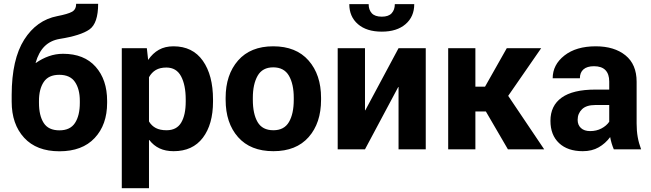

<svg xmlns="http://www.w3.org/2000/svg" viewBox="-20 -780 3399 1003"><path d="M309.6 -499Q419.4 -499 479.5 -431.4Q539.6 -363.8 539.6 -252.9V-242.7Q539.6 -128.4 474.6 -59.1Q409.7 10.3 290.5 10.3Q170.9 10.3 106 -60.5Q41 -131.3 41 -249V-259.3V-265.1V-284.7Q41.5 -470.2 106.2 -572.5Q170.9 -674.8 279.3 -695.8Q334.5 -706.5 356.2 -718.5Q377.9 -730.5 377.9 -760.3H492.7Q492.7 -658.2 447.3 -626.2Q401.9 -594.2 291.5 -576.7Q243.2 -568.4 212.4 -537.6Q181.6 -506.8 166 -451.7L167.5 -451.2Q199.2 -473.6 234.9 -486.3Q270.5 -499 309.6 -499ZM289.6 -389.2Q233.4 -389.2 208.5 -351.8Q183.6 -314.5 183.6 -252.9V-242.7Q183.6 -176.3 208.3 -137.7Q232.9 -99.1 290.5 -99.1Q346.7 -99.1 371.8 -137.7Q397 -176.3 397 -242.7V-252.9Q397 -314.5 371.6 -351.8Q346.2 -389.2 289.6 -389.2Z M1092.8 -249.5Q1092.8 -130.4 1039.6 -60.3Q986.3 9.8 887.2 9.8Q844.7 9.8 813.5 -4.9Q782.2 -19.5 759.8 -48.8L758.3 -48.3V203.1H616.2V-528.3H747.1L753.9 -466.8Q777.8 -502 810.1 -520Q842.3 -538.1 886.2 -538.1Q986.3 -538.1 1039.6 -462.6Q1092.8 -387.2 1092.8 -259.8ZM950.2 -259.8Q950.2 -335.9 925.8 -381.6Q901.4 -427.2 849.1 -427.2Q815.9 -427.2 793.9 -414.3Q772 -401.4 758.3 -376.5V-145.5Q772 -122.6 794.2 -111.1Q816.4 -99.6 850.1 -99.6Q902.8 -99.6 926.5 -139.4Q950.2 -179.2 950.2 -249.5Z M1158.7 -269Q1158.7 -389.6 1223.6 -463.9Q1288.6 -538.1 1407.2 -538.1Q1526.9 -538.1 1592 -463.9Q1657.2 -389.6 1657.2 -269V-258.8Q1657.2 -137.2 1592.3 -63.7Q1527.3 9.8 1408.2 9.8Q1288.6 9.8 1223.6 -63.7Q1158.7 -137.2 1158.7 -258.8ZM1300.8 -258.8Q1300.8 -185.1 1325.7 -142.3Q1350.6 -99.6 1408.2 -99.6Q1464.4 -99.6 1489.5 -142.6Q1514.6 -185.5 1514.6 -258.8V-269Q1514.6 -340.8 1489.3 -384.5Q1463.9 -428.2 1407.2 -428.2Q1351.1 -428.2 1325.9 -384.3Q1300.8 -340.3 1300.8 -269Z M2062 -528.3H2204.1V0H2062V-325.2L2060.5 -325.7L1886.7 0H1744.1V-528.3H1886.7V-204.1L1888.2 -203.6ZM2144 -758.3Q2144 -692.9 2098.6 -653.8Q2053.2 -614.7 1974.6 -614.7Q1895 -614.7 1849.9 -653.8Q1804.7 -692.9 1804.7 -758.3H1905.8Q1905.8 -729 1922.1 -710.9Q1938.5 -692.9 1974.6 -692.9Q2009.8 -692.9 2026.1 -710.9Q2042.5 -729 2042.5 -758.3Z M2518.1 -197.8H2463.4V0H2321.3V-528.3H2463.4V-327.1H2513.7L2627.4 -528.3H2807.1L2634.8 -279.3L2822.8 0H2633.3Z M3186.5 0Q3180.2 -14.6 3175.3 -30.8Q3170.4 -46.9 3167.5 -64Q3142.6 -30.3 3107.4 -10.3Q3072.3 9.8 3024.4 9.8Q2945.3 9.8 2900.4 -32.5Q2855.5 -74.7 2855.5 -148.9Q2855.5 -228 2914.1 -270Q2972.7 -312 3089.8 -312H3162.6V-354Q3162.6 -393.1 3142.8 -413.6Q3123 -434.1 3083 -434.1Q3046.9 -434.1 3028.1 -417.7Q3009.3 -401.4 3009.3 -371.1H2867.2Q2867.2 -441.9 2928.5 -490Q2989.7 -538.1 3092.3 -538.1Q3189 -538.1 3247.3 -491Q3305.7 -443.8 3305.7 -353V-134.8Q3305.7 -96.7 3311.3 -64.7Q3316.9 -32.7 3329.1 0ZM3063 -95.2Q3095.7 -95.2 3121.8 -108.9Q3147.9 -122.6 3162.6 -144V-231.4H3089.8Q3043 -231.4 3020.3 -209.2Q2997.6 -187 2997.6 -153.8Q2997.6 -127 3014.9 -111.1Q3032.2 -95.2 3063 -95.2Z"/></svg>

Font: Roboto Web
Style: Bold
Weight: 700
Designer: Google
Version: Version 1.200310; 2013